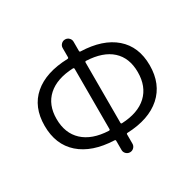

<svg xmlns="http://www.w3.org/2000/svg" viewBox="-162 -924 1136 1117"><g transform="rotate(-30 405.5 -366.0)"><path d="M449.2 -576.2Q442.4 -576.2 442.4 -568.4V-164.1Q442.4 -157.2 449.2 -157.2Q559.6 -162.1 618.7 -217.3Q677.7 -272.5 677.7 -369.1Q677.7 -464.8 619.1 -518.1Q560.5 -571.3 449.2 -576.2ZM361.3 -157.2Q369.1 -157.2 369.1 -164.1V-568.4Q369.1 -576.2 361.3 -576.2Q251 -571.3 191.4 -517.6Q131.8 -463.9 131.8 -369.1Q131.8 -272.5 191.4 -217.3Q251 -162.1 361.3 -157.2ZM442.4 -709V-647.5Q442.4 -639.6 449.2 -639.6Q595.7 -634.8 676.8 -564.5Q757.8 -494.1 757.8 -369.1Q757.8 -243.2 676.8 -170.9Q595.7 -98.6 449.2 -92.8Q442.4 -92.8 442.4 -85.9V-23.4Q442.4 -8.8 431.6 2Q420.9 12.7 405.8 12.7Q390.6 12.7 379.9 2Q369.1 -8.8 369.1 -23.4V-85.9Q369.1 -92.8 361.3 -92.8Q214.8 -98.6 133.3 -170.4Q51.8 -242.2 51.8 -369.1Q51.8 -495.1 132.8 -564.9Q213.9 -634.8 361.3 -639.6Q369.1 -639.6 369.1 -647.5V-709Q369.1 -723.6 379.9 -734.4Q390.6 -745.1 405.8 -745.1Q420.9 -745.1 431.6 -734.4Q442.4 -723.6 442.4 -709Z"/></g></svg>

Font: Gen Jyuu Gothic P Normal
Style: Regular
Weight: 300
Designer: [Source Han Sans]
Ryoko NISHIZUKA  (kana & ideographs); Paul D. Hunt (Latin, Greek & Cyrillic); Wenlong ZHANG  (bopomofo
Version: Version 1.002.20150607